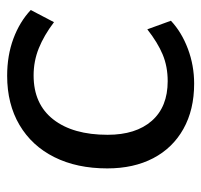

<svg xmlns="http://www.w3.org/2000/svg" viewBox="-33 -523 563 537"><g transform="rotate(-90 248.5 -254.5)"><path d="M283 7Q210 7 156.5 -23Q103 -53 74.5 -107.5Q46 -162 46 -236Q46 -321 77.5 -384Q109 -447 167.5 -481.5Q226 -516 305 -516Q362 -516 409 -498.5Q456 -481 489 -450L455 -385Q418 -413 382 -427.5Q346 -442 306 -442Q226 -442 183 -387Q140 -332 140 -235Q140 -156 179 -111.5Q218 -67 290 -67Q331 -67 364.5 -81Q398 -95 435 -124L459 -58Q427 -28 380.5 -10.5Q334 7 283 7Z"/></g></svg>

Font: Muli Medium
Style: Italic
Weight: 500
Italic angle: -4.541°
Designer: Vernon Adams
Foundry: Vernon Adams
Version: Version 2.100; ttfautohint (v1.8.1.43-b0c9)